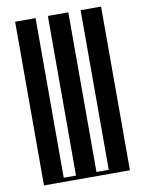

<svg xmlns="http://www.w3.org/2000/svg" viewBox="-89 -862 697 924"><g transform="rotate(-10 260.0 -400.0)"><path d="M50 0V-800H150V-20H210V-800H310V-20H370V-800H470V0Z"/></g></svg>

Font: Oglavie Unicode
Style: Normal
Weight: 400
Version: Version 1.1